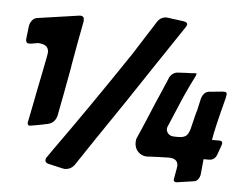

<svg xmlns="http://www.w3.org/2000/svg" viewBox="-54 -810 1201 916"><g transform="rotate(5 547.0 -352.0)"><path d="M423 -139 336 -9Q318 20 286 20Q284 20 272 18H273L208 3Q191 -1 191 -13Q191 -24 198 -31L225 -70Q375 -279 559 -553L664 -718Q680 -742 708 -742Q713 -742 725 -740Q734 -738 754 -736L791 -731Q808 -728 808 -718Q808 -712 801 -702L661 -493Q555 -332 423 -139ZM127 -175 109 -172Q107 -171 102 -171Q91 -171 91 -184Q91 -186 93 -194L111 -284Q115 -304 123 -346Q126 -360 137 -415Q143 -449 157 -517L156 -515Q158 -523 158 -528Q158 -567 104 -567Q102 -566 100 -566Q98 -566 98 -565H92Q92 -564 90 -564L71 -561H63Q49 -561 49 -581L50 -586V-589L56 -640Q58 -659 69 -672Q80 -685 95 -686Q181 -698 295 -715Q304 -715 308.5 -712Q313 -709 314 -704.5Q315 -700 315 -690Q295 -588 276 -478L274 -464Q253 -350 250 -334Q238 -268 231 -235Q224 -196 188 -187L183 -186H184Q170 -184 165 -182Q155 -180 127 -175ZM905 25 823 37V38H822L823 37Q809 37 809 27Q809 21 810 19L819 -32L818 -30Q820 -34 820 -42Q820 -77 775 -77Q758 -77 723 -75.5Q688 -74 670 -73Q645 -74 628.5 -91.5Q612 -109 612 -136Q612 -150 617 -160L633 -196Q643 -219 656 -250Q657 -252 659.5 -259Q662 -266 664 -269Q669 -281 677.5 -301.5Q686 -322 689 -329Q694 -341 705 -365.5Q716 -390 721 -403Q735 -437 743 -454H742Q758 -485 788 -485Q801 -485 825 -487Q851 -487 864 -489H869Q873 -489 873 -488Q873 -482 870 -476Q845 -427 819 -369Q779 -275 759 -227L760 -230Q755 -220 755 -212Q755 -200 765 -189.5Q775 -179 796 -179H814Q843 -179 854.5 -193.5Q866 -208 872 -239Q873 -245 886 -296L891 -312Q893 -321 897.5 -341Q902 -361 904 -370Q914 -404 941 -407L953 -408Q960 -408 974 -410L1004 -413H1014Q1025 -413 1025 -402Q1025 -401 1023 -391L1022 -384Q982 -232 974 -179H1010Q1024 -179 1024 -167Q1024 -164 1022 -158L1007 -116Q997 -84 968 -84H942L935 -11Q933 3 925 13.5Q917 24 905 25Z"/></g></svg>

Font: Bangerz Fix
Style: Regular
Weight: 400
Designer: vernon adams
Foundry: Vernon Adams
Version: Version 2.10;December 28, 2023;FontCreator 13.0.0.2683 64-bi